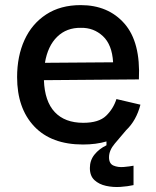

<svg xmlns="http://www.w3.org/2000/svg" viewBox="-20 -553 611 752"><path d="M305 13Q181 13 114 -58Q47 -129 47 -251Q47 -333 76 -396.5Q105 -460 161 -496.5Q217 -533 296 -533Q404 -533 467.5 -460.5Q531 -388 524 -242L152 -239Q155 -156 194.5 -114Q234 -72 306 -72Q367 -72 395.5 -99.5Q424 -127 436 -165L530 -143Q514 -81 474 -43Q452 -17 429.5 9.5Q407 36 407 63Q407 88 424.5 95.5Q442 103 465 101Q488 99 503 96V172Q481 177 452 179Q423 181 395.5 175Q368 169 350 152.5Q332 136 332 105Q332 75 350 52.5Q368 30 397 16V1Q356 13 305 13ZM297 -444Q241 -445 204 -409Q167 -373 156 -307L423 -309Q419 -378 383 -411.5Q347 -445 297 -444Z"/></svg>

Font: Bricolage Grotesque 12pt Medium
Style: Regular
Weight: 500
Designer: Mathieu Triay
Foundry: Atelier Triay
Version: Version 1.001; ttfautohint (v1.8.4.7-5d5b);gftools[0.9.33.de